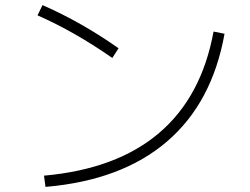

<svg xmlns="http://www.w3.org/2000/svg" viewBox="-20 -730 978 752"><path d="M816.4 -606.4 859.4 -597.7Q811 -327.1 633.5 -175.3Q456.1 -23.4 158.2 2L152.3 -42Q436.5 -67.4 603 -209Q769.5 -350.6 816.4 -606.4ZM127 -669.9 146.5 -710Q299.3 -643.1 444.3 -541L419.9 -502.9Q273.9 -605 127 -669.9Z"/></svg>

Font: Pretendard JP ExtraLight
Style: Regular
Weight: 200
Designer: Base glyphs from Inter by Rasmus Andersson; Hangeul glyphs from Noto Sans CJK(Source Han Sans) by Jang Soo-young and Kan
Foundry: Kil Hyung-jin
Version: Version 1.309